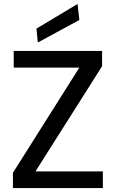

<svg xmlns="http://www.w3.org/2000/svg" viewBox="-20 -960 590 980"><path d="M46 0V-78L385 -615H50V-700H501V-622L161 -85H505V0ZM173 -743 166 -814 376 -940 385 -858Z"/></svg>

Font: DM Sans 17pt Medium
Style: Regular
Weight: 500
Version: Version 4.004;gftools[0.9.30]